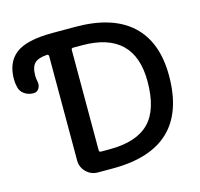

<svg xmlns="http://www.w3.org/2000/svg" viewBox="-226 -868 1000 960"><g transform="rotate(-15 274.0 -388.0)"><path d="M207 -656.2Q197.3 -656.2 197.3 -646.5V-127.9Q197.3 -118.2 207 -118.2H252.9Q390.6 -118.2 456.5 -184.6Q522.5 -251 522.5 -397.5Q522.5 -656.2 252.9 -656.2ZM633.8 -397.5Q633.8 -21.5 243.2 -21.5H165Q129.9 -21.5 105 -46.4Q80.1 -71.3 80.1 -106.4V-646.5Q80.1 -650.4 77.1 -653.3Q74.2 -656.2 70.3 -655.3Q25.4 -652.3 7.8 -634.8Q-12.7 -616.2 -12.7 -569.3Q-12.7 -554.7 -8.8 -538.1Q-7.8 -532.2 -7.8 -527.3Q-7.8 -514.6 -14.6 -502.9Q-24.4 -487.3 -43 -487.3Q-69.3 -487.3 -89.8 -501.5Q-110.4 -515.6 -115.2 -540Q-120.1 -559.6 -120.1 -580.1Q-120.1 -668 -64 -710.9Q-7.8 -753.9 126 -753.9H243.2Q436.5 -753.9 535.2 -662.6Q633.8 -571.3 633.8 -397.5Z"/></g></svg>

Font: Gen Jyuu GothicX Medium
Style: Regular
Weight: 500
Designer: Ryoko NISHIZUKA (kana &amp; ideographs); Paul D. Hunt (Latin, Greek &amp; Cyrillic); Wenlong ZHANG (bopomofo); Sandoll C
Version: Version 1.058.20140828